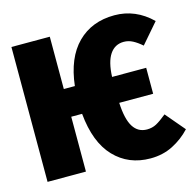

<svg xmlns="http://www.w3.org/2000/svg" viewBox="-107 -827 976 957"><g transform="rotate(-15 381.0 -348.0)"><path d="M762 -75Q723 -33 671 -6.5Q619 20 555 20Q442 20 369 -56.5Q296 -133 282 -283H226V0H28V-696H226V-426H283Q299 -568 373 -642Q447 -716 564 -716Q673 -716 756 -635L667 -532Q643 -553 621 -564.5Q599 -576 575 -576Q529 -576 503 -537.5Q477 -499 474 -422H650V-288H475Q479 -203 504 -163.5Q529 -124 575 -124Q602 -124 623.5 -135.5Q645 -147 678 -174Z"/></g></svg>

Font: Fira Sans Extra Condensed Black
Style: Regular
Weight: 900
Width: 1
Designer: Carrois Corporate & Edenspiekermann AG
Foundry: Carrois Corporate GbR & Edenspiekermann AG
Version: Version 4.203